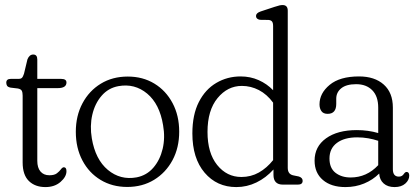

<svg xmlns="http://www.w3.org/2000/svg" viewBox="-20 -750 1690 780"><path d="M52.5 -390.5 23 -394Q11.5 -396.5 8.5 -402Q5.5 -407.5 5.5 -414Q5.5 -429.5 23.5 -429.5H56.5Q64.5 -429.5 69 -433.8Q73.5 -438 77.5 -450.5L91.5 -509Q99.5 -528.5 115 -528.5Q131.5 -528.5 131.5 -508.5V-429.5H228.5Q250 -429.5 250 -415Q250 -392 214.5 -392H131.5V-96.5Q131.5 -68.5 144.5 -53.2Q157.5 -38 180.5 -38Q201 -38 211.2 -46Q221.5 -54 227.5 -62.2Q233.5 -70.5 239.5 -70.5Q250 -70.5 250 -54.5Q250 -32 226 -11Q202 10 164.5 10Q122.5 10 97.2 -14.8Q72 -39.5 72 -90V-361.5Q72 -374.5 68.5 -381.2Q65 -388 52.5 -390.5Z M499 -439Q560 -439 607 -410.5Q654 -382 681 -331.2Q708 -280.5 708 -215Q708 -150 680.8 -99.2Q653.5 -48.5 606 -19.5Q558.5 9.5 497 9.5Q436 9.5 388.8 -19Q341.5 -47.5 314.8 -98.2Q288 -149 288 -214.5Q288 -279.5 315 -330.2Q342 -381 389.5 -410Q437 -439 499 -439ZM535 -29.5Q576 -37.5 603 -68.8Q630 -100 640.8 -145.5Q651.5 -191 642.5 -241.5Q628.5 -327.5 577.8 -369.8Q527 -412 461 -400Q420 -392.5 392.8 -361Q365.5 -329.5 355 -284Q344.5 -238.5 353 -188Q367.5 -102 418.2 -59.8Q469 -17.5 535 -29.5Z M761.5 -208Q761.5 -284 787.8 -335.5Q814 -387 858.8 -413.2Q903.5 -439.5 957.5 -439.5Q997 -439.5 1030.8 -424.5Q1064.5 -409.5 1089.5 -383.5V-644Q1089.5 -657 1085.2 -662.5Q1081 -668 1071 -669L1036 -669.5Q1020 -672.5 1020 -685Q1020 -697 1039 -703.5L1095 -722Q1108.5 -726.5 1115.5 -728Q1122.5 -729.5 1128 -729.5Q1149 -729.5 1149 -706.5V-68Q1149 -42 1172 -37.5L1194 -33Q1209.5 -28 1209.5 -15.5Q1209.5 0 1190 0H1129.5Q1091 0 1091 -39.5V-61.5Q1060.5 -27.5 1021.8 -8.8Q983 10 940 10Q861 10 811.2 -48.5Q761.5 -107 761.5 -208ZM823 -214Q823 -128.5 862.2 -79.8Q901.5 -31 960.5 -31Q999.5 -31 1031.8 -49.2Q1064 -67.5 1089.5 -99.5V-333Q1064.5 -367 1031.8 -384Q999 -401 962.5 -401Q904.5 -401 863.8 -351.5Q823 -302 823 -214Z M1258 -97.5Q1258 -154.5 1304.5 -188Q1351 -221.5 1429.5 -221.5Q1475.5 -221.5 1516.5 -209.5V-312.5Q1516.5 -359 1492.2 -383.5Q1468 -408 1427 -408Q1387 -408 1366.5 -391.5Q1346 -375 1346 -349V-328Q1346 -287.5 1311 -287.5Q1293.5 -287.5 1285.8 -298.5Q1278 -309.5 1278 -326Q1278 -371 1319.2 -405.2Q1360.5 -439.5 1438.5 -439.5Q1502 -439.5 1539 -406.5Q1576 -373.5 1576 -313V-62.5Q1576 -32.5 1600.5 -32.5Q1614 -32.5 1621 -44Q1626.5 -51.5 1631.5 -51.5Q1642.5 -51.5 1642.5 -36.5Q1642.5 -18.5 1626.5 -4.2Q1610.5 10 1583 10Q1555 10 1538.5 -4.8Q1522 -19.5 1520.5 -45Q1494.5 -19 1459.2 -4.5Q1424 10 1383.5 10Q1325.5 10 1291.8 -18.8Q1258 -47.5 1258 -97.5ZM1318.5 -106Q1318.5 -67 1343 -48Q1367.5 -29 1404.5 -29Q1469.5 -29 1516.5 -79V-178Q1497 -184.5 1475.8 -188.2Q1454.5 -192 1431 -192Q1379 -192 1348.8 -169.5Q1318.5 -147 1318.5 -106Z"/></svg>

Font: Fraunces 144pt SuperSoft Light
Style: Regular
Weight: 300
Version: Version 1.000;[0bf87f6ff]